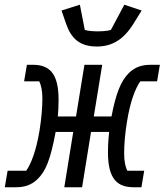

<svg xmlns="http://www.w3.org/2000/svg" viewBox="-49 -789 693 809"><path d="M-28.8 0H17.4C51.8 0 82.7 -7.8 110.1 -35.2C144.5 -69.2 163.7 -117.2 185.4 -233H259.6L221.9 0H296.9L334.5 -233H410.9C409.1 -218.4 405.9 -183.6 405.9 -147C405.9 -33.4 446.4 0 514.6 0H546.9L558.6 -69.6H487.2C478.7 -87.4 474.1 -111.9 474.1 -142.8C474.1 -180.4 478 -228.3 486.2 -277C499.6 -360.8 521 -416.2 542.3 -446.4H612.9L624.6 -516H586.3C551.8 -516 521 -508.2 493.6 -480.8C459.2 -446.7 438.9 -392.4 420.8 -298.3H346.2L381.7 -516H306.8L271.3 -298.3H194.6C196.7 -321.4 197.8 -341.6 197.8 -369.3C197.8 -482.6 157.3 -516 89.1 -516H64.3L52.6 -446.4H116.5C125 -428.6 129.6 -404.1 129.6 -373.6C129.6 -335.9 125.4 -287.6 117.5 -238.6C103.7 -155.2 82.7 -99.8 61.4 -69.6H-17ZM210.2 -744.7 229.8 -687.9C251.4 -626.1 287.6 -593 359 -593C421.5 -593 470.5 -620.7 512.4 -687.5L547.9 -744.7L474.8 -769.2L418.3 -663C403.8 -658 380.3 -657 361.9 -657C348.4 -657 321.4 -658 308.2 -663L287.6 -769.2Z"/></svg>

Font: Margiela Mono Italic Text It
Style: Regular
Weight: 400
Designer: Mike Abbink, Paul van der Laan, Pieter van Rosmalen
Foundry: Bold Monday
Version: Version 2.003 2021